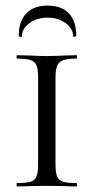

<svg xmlns="http://www.w3.org/2000/svg" viewBox="-20 -665 333 685"><path d="M253 -12Q255 -12 255 -6Q255 0 253 0Q225 0 209 -1L146 -2L87 -1Q70 0 41 0Q39 0 39 -6Q39 -12 41 -12Q75 -12 90 -17Q105 -22 110.5 -36Q116 -50 116 -81V-387Q116 -417 110.5 -431Q105 -445 89.5 -450.5Q74 -456 41 -456Q39 -456 39 -462Q39 -468 41 -468L87 -467Q123 -465 146 -465Q172 -465 210 -467L253 -468Q255 -468 255 -462Q255 -456 253 -456Q221 -456 205 -450Q189 -444 183.5 -429.5Q178 -415 178 -385V-81Q178 -50 183.5 -36Q189 -22 204 -17Q219 -12 253 -12ZM55 -533Q52 -533 49.5 -534.5Q47 -536 47 -538Q47 -589 73.5 -617Q100 -645 150 -645Q200 -645 226 -617Q252 -589 252 -538Q252 -535 246.5 -534Q241 -533 241 -535Q241 -562 214.5 -582Q188 -602 150 -602Q111 -602 84.5 -582Q58 -562 58 -535Q58 -533 55 -533Z"/></svg>

Font: Cormorant SC
Style: Regular
Weight: 400
Designer: Christian Thalmann (Catharsis Fonts)
Foundry: Catharsis Fonts
Version: Version 4.000